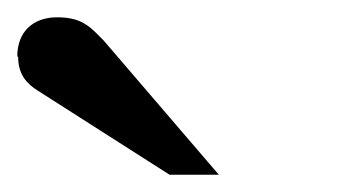

<svg xmlns="http://www.w3.org/2000/svg" viewBox="-21 -754 391 222"><path d="M0 -688C0 -668 10 -657 23 -649L175 -552H232L99 -707C84 -722 75 -734 45 -734C17 -734 -1 -717 -1 -689Z"/></svg>

Font: Veleka
Style: Regular
Weight: 400
Designer: Stefan Peev, Context Ltd, 2016; SIL International, 1997-2014.
Foundry: Stefan Peev, Context Ltd, 2016
Version: Version 1.000